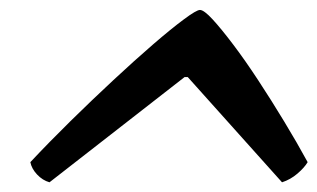

<svg xmlns="http://www.w3.org/2000/svg" viewBox="-20 -737 638 386"><path d="M79.5 -370.5Q65.5 -374.5 54.5 -386.2Q43.5 -398 41 -411Q78.5 -451 122 -493.8Q165.5 -536.5 208.2 -576.2Q251 -616 287.8 -647.8Q324.5 -679.5 349.8 -698.2Q375 -717 382 -717Q390 -717 407.5 -698Q425 -679 449 -647.2Q473 -615.5 499.2 -575.5Q525.5 -535.5 551.2 -493Q577 -450.5 598.5 -411Q592 -400 578 -388Q564 -376 547 -370.5L357.5 -582H351Z"/></svg>

Font: Texturina Medium
Style: Italic
Weight: 500
Italic angle: -11°
Designer: Guillermo Torres Carreño
Foundry: Omnibus-Type
Version: Version 1.002